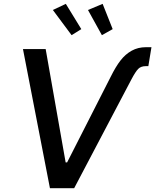

<svg xmlns="http://www.w3.org/2000/svg" viewBox="-20 -984 812 1004"><path d="M558.6 -582Q585.2 -635.7 610.4 -668.1Q635.7 -700.6 668.7 -718.9Q701.7 -737.2 743.3 -737.2H772L755.7 -638.1H742.2Q716.6 -638.1 702.4 -623.4Q688.2 -608.7 667.6 -569.6L367.9 0H241.1L100.1 -727.3H218.8L323.2 -134.9H331ZM512.8 -800.1 440 -931.8 516.7 -963.8 569.2 -831.7ZM354.4 -800.1 256.4 -931.8 324.2 -963.8 405.2 -831.7Z"/></svg>

Font: Karasuma Gothic
Style: Medium Italic
Weight: 500
Italic angle: 9.39998°
Designer: Rasmus Andersson / Ryoko Nishizuka
Foundry: Genbu
Version: Version 1.00